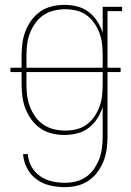

<svg xmlns="http://www.w3.org/2000/svg" viewBox="-20 -548 540 791"><path d="M247 223Q216 223 186 216Q156 209 131 191Q106 173 91.5 145Q77 117 75 87H95Q96 114 109.5 138Q123 162 145 177.5Q167 193 193.5 199Q220 205 247 205Q270 205 293 199.5Q316 194 335 180.5Q354 167 367.5 147.5Q381 128 389 106.5Q397 85 400 61.5Q403 38 403 15V-107Q395 -82 380.5 -59.5Q366 -37 345 -21Q324 -5 298 1.5Q272 8 246 8Q220 8 194.5 2Q169 -4 147.5 -18.5Q126 -33 110.5 -54Q95 -75 85.5 -99Q76 -123 72.5 -148.5Q69 -174 69 -200V-251H23V-269H69V-320Q69 -346 72.5 -371.5Q76 -397 85.5 -421Q95 -445 110.5 -466Q126 -487 147.5 -501.5Q169 -516 194.5 -522Q220 -528 246 -528Q272 -528 298 -521.5Q324 -515 345 -499Q366 -483 380.5 -460.5Q395 -438 403 -413V-520H483V-502H423V-269H477V-251H423V15Q423 41 419.5 66.5Q416 92 406.5 116Q397 140 381.5 161Q366 182 344.5 196.5Q323 211 298 217Q273 223 247 223ZM89 -269H403V-320Q403 -343 400.5 -366Q398 -389 390 -411Q382 -433 368.5 -452.5Q355 -472 336.5 -485.5Q318 -499 295 -504.5Q272 -510 249 -510Q226 -510 202.5 -504.5Q179 -499 159.5 -486Q140 -473 126 -453.5Q112 -434 103.5 -412Q95 -390 92 -367Q89 -344 89 -320ZM249 -10Q272 -10 295 -15.5Q318 -21 336.5 -34.5Q355 -48 368.5 -67.5Q382 -87 390 -109Q398 -131 400.5 -154Q403 -177 403 -200V-251H89V-200Q89 -176 92 -153Q95 -130 103.5 -108Q112 -86 126 -66.5Q140 -47 159.5 -34Q179 -21 202.5 -15.5Q226 -10 249 -10Z"/></svg>

Font: Iosevka Curly Slab Thin
Style: Regular
Weight: 100
Monospace: yes
Designer: Belleve Invis
Foundry: Belleve Invis
Version: Version 22.1.2; ttfautohint (v1.8.4)